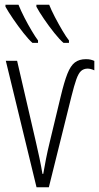

<svg xmlns="http://www.w3.org/2000/svg" viewBox="-20 -786 416 806"><path d="M340.8 -537.6Q352.5 -537.6 360.6 -535.6Q368.7 -533.7 376 -530.3V-490.7Q360.8 -498 347.2 -498Q331.1 -497.6 320.3 -488Q309.6 -478.5 300.5 -453.1Q291.5 -427.7 279.8 -380.9L185.1 0H133.3L4.4 -530.8H51.8L130.9 -189Q138.7 -155.3 145.5 -123.3Q152.3 -91.3 158.2 -56.2H161.6Q166.5 -85.4 173.1 -118.9Q179.7 -152.3 189 -190.4L234.9 -381.3Q249.5 -442.4 262.9 -476.3Q276.4 -510.3 294.4 -523.9Q312.5 -537.6 340.8 -537.6ZM186.5 -766.1Q194.8 -744.6 210.4 -714.6Q226.1 -684.6 242.4 -657Q258.8 -629.4 269.5 -616.2V-606H246.6Q230.5 -619.6 208 -647.7Q185.5 -675.8 164.6 -706.5Q143.6 -737.3 132.8 -757.8V-766.1ZM57.6 -766.1Q67.4 -741.7 82.5 -712.2Q97.7 -682.6 113.3 -656.5Q128.9 -630.4 139.6 -616.2V-606H116.2Q100.6 -619.6 78.4 -647.7Q56.2 -675.8 35.4 -706.3Q14.6 -736.8 2.9 -757.8V-766.1Z"/></svg>

Font: Open Sans Condensed Light
Style: Regular
Weight: 300
Width: 3
Designer: Monotype Design Team
Foundry: Monotype Imaging Inc.
Version: Version 3.003; ttfautohint (v1.8.4)